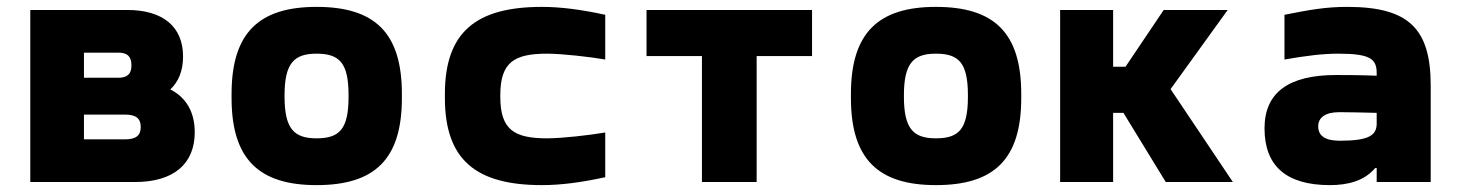

<svg xmlns="http://www.w3.org/2000/svg" viewBox="-20 -529 4240 558"><path d="M68 0H372C484 0 546 -52 546 -145C546 -203 521 -246 475 -269C499 -292 512 -323 512 -365C512 -451 454 -500 350 -500H68ZM224 -124V-196H343C375 -196 389 -185 389 -160C389 -135 375 -124 343 -124ZM224 -303V-376H324C350 -376 362 -365 362 -339C362 -314 350 -303 324 -303Z M653 -256V-244C653 -65 734 9 900 9C1068 9 1148 -65 1148 -244V-256C1148 -435 1068 -509 900 -509C734 -509 653 -435 653 -256ZM807 -248V-252C807 -346 835 -373 900 -373C967 -373 993 -346 993 -252V-248C993 -154 967 -127 900 -127C835 -127 807 -154 807 -248Z M1273 -256V-244C1273 -63 1365 9 1555 9C1611 9 1670 1 1739 -14V-144C1693 -136 1613 -127 1570 -127C1474 -127 1434 -152 1434 -248V-252C1434 -348 1474 -373 1570 -373C1613 -373 1693 -364 1739 -356V-486C1670 -501 1610 -509 1555 -509C1365 -509 1273 -437 1273 -256Z M2020 0H2179V-366H2340V-500H1859V-366H2020Z M2453 -256V-244C2453 -65 2534 9 2700 9C2868 9 2948 -65 2948 -244V-256C2948 -435 2868 -509 2700 -509C2534 -509 2453 -435 2453 -256ZM2607 -248V-252C2607 -346 2635 -373 2700 -373C2767 -373 2793 -346 2793 -252V-248C2793 -154 2767 -127 2700 -127C2635 -127 2607 -154 2607 -248Z M3061 -500V0H3215V-201H3245L3368 0H3563L3382 -270L3548 -500H3362L3251 -335H3215V-500Z M3896 -509C3834 -509 3788 -501 3713 -486V-356C3776 -367 3824 -373 3869 -373C3960 -373 3981 -359 3981 -317V-309C3926 -311 3884 -311 3863 -311C3725 -311 3655 -260 3655 -156C3655 -46 3719 9 3845 9C3897 9 3945 -3 3977 -41H3981V0H4138V-280C4138 -443 4077 -509 3896 -509ZM3811 -162C3811 -188 3833 -203 3872 -203C3898 -203 3941 -202 3981 -201V-170C3981 -136 3959 -120 3874 -120C3833 -120 3811 -133 3811 -162Z"/></svg>

Font: LT Wave Mono Black
Style: Regular
Weight: 900
Designer: Daniel Lyons
Version: Version 2.5 (Glyphs App)